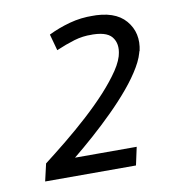

<svg xmlns="http://www.w3.org/2000/svg" viewBox="-57 -715 452 515"><g transform="rotate(-10 169.5 -458.0)"><path d="M25.8 -250 36.7 -297.3Q65 -319 97.2 -345.2Q129.3 -371.3 160.3 -399.5Q191.3 -427.7 217.1 -455.8Q242.8 -484 260.2 -509.8Q277.5 -535.7 281 -557.5H336.8Q333.2 -535 317.9 -509Q302.7 -483 279.2 -454.9Q255.7 -426.8 227.9 -399.3Q200.2 -371.8 171.3 -346.2Q142.5 -320.7 115.8 -299H283.8L273.2 -250ZM119 -591.2 106.8 -635.8Q133.5 -649 165 -657.7Q196.5 -666.3 230 -665.5L217 -616Q193.3 -616.8 169.2 -609.7Q145.2 -602.5 119 -591.2ZM279.3 -550Q286.8 -579.7 271.6 -598.7Q256.3 -617.7 209.5 -616L222.5 -665.5Q288.8 -667.2 317.9 -633Q347 -598.8 336 -550Z"/></g></svg>

Font: Epunda Sans Light
Style: Italic
Weight: 300
Italic angle: -12.0243°
Designer: Simon Atzbach
Foundry: typofactur
Version: Version 2.204